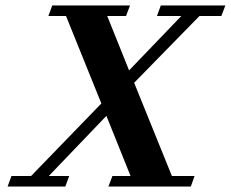

<svg xmlns="http://www.w3.org/2000/svg" viewBox="-20 -683 845 703"><path d="M7.8 0 22 -38.6H93.8L351.1 -304.2L221.7 -624.5H157.2L171.4 -663.1H456.1L441.4 -624.5H372.6L452.6 -425.3L644 -624.5H554.7L568.8 -663.1H805.2L790.5 -624.5H710.4L471.2 -379.9L609.4 -38.6H692.4L678.7 0H377L391.6 -38.6H458L369.6 -258.8L158.7 -38.6H233.4L219.2 0Z"/></svg>

Font: Elstob 8pt
Style: Bold Italic
Weight: 700
Italic angle: -20°
Designer: Peter S. Baker
Version: Version 1.015